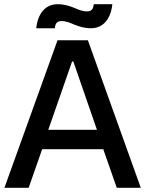

<svg xmlns="http://www.w3.org/2000/svg" viewBox="-20 -891 689 911"><path d="M332 -854C308 -863 285 -871 253 -871C195 -871 159 -826 152 -757H240C242 -776 248 -791 271 -791C294 -791 313 -783 333 -774C357 -765 380 -757 412 -757C470 -757 506 -802 513 -871H425C423 -852 417 -837 394 -837C371 -837 352 -845 332 -854ZM1 0H116L180 -183H470L534 0H648L397 -700H253ZM209 -275 322 -599H328L440 -275Z"/></svg>

Font: Fixel Display Medium
Style: Regular
Weight: 500
Designer: AlfaBravo + MacPaw
Foundry: Kyrylo Tkachov, Marchela Mozhyna, Serhii Makarenko, Maria Weinstein, Zakhar Kryvoshyya
Version: Version 1.211